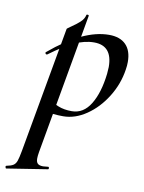

<svg xmlns="http://www.w3.org/2000/svg" viewBox="-153 -524 643 858"><g transform="rotate(10 168.5 -95.0)"><path d="M-66 263Q-45 259 -35 252.5Q-25 246 -20 232Q-15 218 -9 185L93 -386Q93 -388 113 -401.5Q133 -415 149 -429.5Q165 -444 169 -462Q170 -466 175.5 -465Q181 -464 180 -460L67 178Q64 196 64 207Q64 223 71.5 230Q79 237 96 237Q100 237 118 235Q122 234 123 239.5Q124 245 120 246L-64 275Q-67 276 -68.5 270Q-70 264 -66 263ZM57 -8 67 -67Q92 -49 118 -38.5Q144 -28 179 -28Q232 -28 264 -80.5Q296 -133 306 -220Q308 -242 308 -251Q308 -348 225 -348Q182 -348 136 -326.5Q90 -305 28 -259Q27 -258 25 -258Q21 -258 19 -262Q17 -266 20 -268Q168 -393 285 -393Q335 -393 361.5 -366Q388 -339 388 -288Q388 -271 385 -253Q375 -186 338.5 -127.5Q302 -69 250.5 -34Q199 1 145 1Q100 1 57 -8Z"/></g></svg>

Font: Cormorant Infant SemiBold
Style: Italic
Weight: 600
Italic angle: -10°
Designer: Christian Thalmann (Catharsis Fonts)
Foundry: Catharsis Fonts
Version: Version 4.000